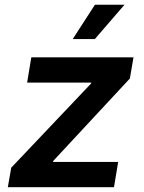

<svg xmlns="http://www.w3.org/2000/svg" viewBox="-20 -782 600 802"><path d="M12.7 0 26.9 -81.5 360.4 -433.1 361.3 -437H93.3L110.8 -542.5H537.6L522.5 -454.1L202.1 -109.4L201.7 -105.5H473.6L456.1 0ZM283.7 -618.7 376.5 -762.2H500L376 -618.7Z"/></svg>

Font: Inter 16pt SemiBold
Style: Italic
Weight: 600
Italic angle: -9.3988°
Version: Version 4.001;git-66647c0bb